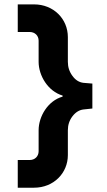

<svg xmlns="http://www.w3.org/2000/svg" viewBox="-20 -791 488 876"><path d="M135.3 65.4C224.6 65.4 289.6 -1 289.6 -83.5V-196.8C289.6 -220.7 296.4 -241.7 310.5 -260.3C324.7 -278.8 341.3 -289.1 360.4 -291.5L401.4 -295.9V-409.7L360.4 -413.1C340.8 -415.5 324.2 -425.8 310.5 -444.8C296.4 -463.9 289.6 -484.9 289.6 -508.8V-621.6C289.6 -705.1 224.1 -771 135.3 -771H61V-645H115.7C139.2 -645 156.2 -628.4 156.2 -605.5V-508.8C156.2 -446.3 198.7 -374.5 265.6 -355V-350.1C198.7 -331.5 156.2 -259.8 156.2 -196.8V-101.1C156.2 -77.6 139.2 -61 115.7 -61H61V65.4Z"/></svg>

Font: Estedad ExtraBold
Style: Regular
Weight: 800
Designer: Amin Abedi
Version: Version 7.3